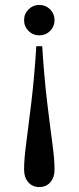

<svg xmlns="http://www.w3.org/2000/svg" viewBox="-20 -524 320 782"><path d="M127.9 -335.9H151.9Q159.7 -210.9 172.4 -105.2Q185.1 0.5 193.6 62.3Q202.1 124 202.1 166Q202.1 198.7 185.1 218.3Q168 237.8 140.1 237.8Q112.3 237.8 95.2 218.3Q78.1 198.7 78.1 166Q78.1 124 86.4 62.5Q94.7 1 107.4 -105Q120.1 -210.9 127.9 -335.9ZM184.1 -397.9Q166 -379.9 140.1 -379.9Q114.3 -379.9 96.2 -397.9Q78.1 -416 78.1 -441.9Q78.1 -467.8 96.2 -485.8Q114.3 -503.9 140.1 -503.9Q166 -503.9 184.1 -485.8Q202.1 -467.8 202.1 -441.9Q202.1 -416 184.1 -397.9Z"/></svg>

Font: Flanker Steampunk
Style: Regular
Weight: 400
Designer: Alexey Kryukov, Leonardo Di Lena
Foundry: Alexey Kryukov, Leonardo Di Lena
Version: 1.210